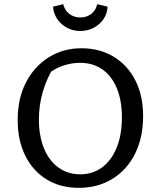

<svg xmlns="http://www.w3.org/2000/svg" viewBox="-20 -894 765 923"><path d="M358 9Q270 9 204 -31.5Q138 -72 101.5 -145.5Q65 -219 65 -318Q65 -420 104.5 -497Q144 -574 213.5 -618Q283 -662 371 -662Q460 -662 527 -621Q594 -580 631 -507Q668 -434 668 -336Q668 -233 629.5 -155.5Q591 -78 521 -34.5Q451 9 358 9ZM366 -56Q426 -56 471 -89.5Q516 -123 541 -184.5Q566 -246 566 -330Q566 -411 541.5 -470Q517 -529 472 -560.5Q427 -592 364 -592Q323 -592 281 -577.5Q239 -563 204 -533L241 -576Q167 -456 167 -320Q167 -240 191.5 -180.5Q216 -121 261 -88.5Q306 -56 366 -56ZM366 -745Q330 -745 301 -761Q272 -777 254.5 -803.5Q237 -830 235 -862L284 -874Q290 -846 312.5 -828Q335 -810 366 -810Q397 -810 419.5 -828Q442 -846 447 -874L497 -862Q496 -830 478.5 -803.5Q461 -777 431.5 -761Q402 -745 366 -745Z"/></svg>

Font: Piazzolla 24pt Medium
Style: Regular
Weight: 500
Designer: Juan Pablo del Peral
Foundry: Huerta Tipografica
Version: Version 2.005